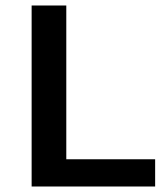

<svg xmlns="http://www.w3.org/2000/svg" viewBox="-20 -678 603 698"><path d="M544 -99V0H95V-658H221V-99Z"/></svg>

Font: Ysabeau SC
Style: Bold
Weight: 700
Designer: Christian Thalmann (Catharsis Fonts)
Version: Version 0.003